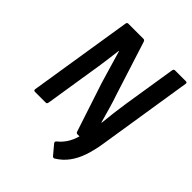

<svg xmlns="http://www.w3.org/2000/svg" viewBox="-236 -781 1101 1101"><g transform="rotate(45 314.5 -231.0)"><path d="M399.7 191.4Q393.6 195.1 385.6 189L337.2 131.2Q333.5 126.8 334 122.1Q334.5 117.4 339.3 113.4Q364.8 93.3 382.9 65.4Q401 37.4 411.5 0H395.2Q385.5 0 382.4 -11.1L284.9 -307.2Q268.7 -360.6 253.9 -412Q239 -463.5 226.1 -506.5H224.4Q218.5 -460.1 211.8 -410.6Q205.2 -361 197.2 -313.7L149.5 -11.8Q147.5 0 138.4 0H51.1Q38.9 0 40.6 -11.8L140.9 -643.9Q142.9 -655 152.7 -655H275.6Q284.5 -655 288.5 -643.9L391.1 -322.3Q406.6 -278 419.4 -232.4Q432.3 -186.8 444.2 -145H446.3Q450.5 -188.2 456.1 -233.7Q461.7 -279.1 468.4 -322.3L519.4 -643.9Q521.4 -655 531.8 -655H618.2Q631 -655 629 -643.9L537.5 -63.4Q528 -4.4 511.8 43.7Q495.5 91.9 468.5 128.9Q441.6 165.9 399.7 191.4Z"/></g></svg>

Font: Sofia Sans Semi Condensed
Style: Italic
Weight: 400
Italic angle: -9°
Designer: Botio Nikoltchev, Ani Petrova
Foundry: lettersoup
Version: Version 4.101